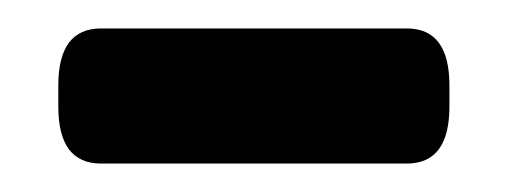

<svg xmlns="http://www.w3.org/2000/svg" viewBox="-20 -712 360 135"><path d="M266 -692Q296 -692 296 -652V-637Q296 -597 266 -597H51Q21 -597 21 -637V-652Q21 -692 51 -692Z"/></svg>

Font: Asap VF Beta
Style: Regular
Weight: 400
Designer: Pablo Cosgaya
Foundry: Pablo Cosgaya
Version: Version 1.007